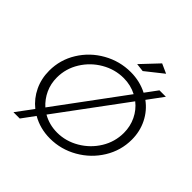

<svg xmlns="http://www.w3.org/2000/svg" viewBox="-245 -1076 1310 1310"><g transform="rotate(45 409.5 -421.5)"><path d="M794 -384Q794 -279 739 -189.5Q684 -100 591.5 -47Q499 6 393 6Q298 6 220 -39L151 55H90L180 -66Q124 -111 93 -176Q62 -241 62 -318Q62 -423 117 -512Q172 -601 264.5 -653Q357 -705 463 -705Q550 -705 624 -667L689 -755H751L667 -641Q727 -597 760.5 -530Q794 -463 794 -384ZM221 -122 583 -612Q525 -642 458 -642Q373 -642 298 -598.5Q223 -555 177.5 -481.5Q132 -408 132 -322Q132 -262 155.5 -211Q179 -160 221 -122ZM625 -585 261 -93Q324 -57 399 -57Q483 -57 558 -101Q633 -145 678 -218.5Q723 -292 723 -378Q723 -441 697 -495Q671 -549 625 -585ZM572 -898 641 -867 515 -767 455 -774Z"/></g></svg>

Font: Gontserrat Light
Style: Italic
Weight: 300
Italic angle: -11.3°
Designer: Julieta Ulanovsky
Foundry: Julieta Ulanovsky
Version: Version 6.001